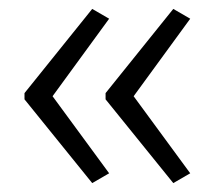

<svg xmlns="http://www.w3.org/2000/svg" viewBox="-20 -487 482 431"><path d="M187 -467 225 -445 98 -271 225 -98 187 -76 35 -264V-278ZM369 -467 407 -445 280 -271 407 -98 369 -76 217 -264V-278Z"/></svg>

Font: Noto Sans UI NarrowLight
Style: Regular
Weight: 300
Width: 4
Designer: Monotype Design Team
Foundry: Monotype Imaging Inc.
Version: Version 1.001